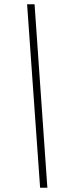

<svg xmlns="http://www.w3.org/2000/svg" viewBox="-20 -800 309 900"><path d="M107 -780 168 80H202L142 -780Z"/></svg>

Font: Nacelle UltraLight
Style: Italic
Weight: 200
Italic angle: -12°
Designer: Sora Sagano
Foundry: Sora Sagano
Version: Version 1.000;FEAKit 1.0